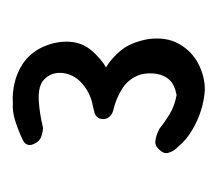

<svg xmlns="http://www.w3.org/2000/svg" viewBox="-40 -642 339 299"><g transform="rotate(-90 129.5 -492.5)"><path d="M139 -343Q123 -344 107 -349Q91 -354 76 -363Q61 -372 51 -384Q51 -384 47 -388.5Q43 -393 41 -400Q39 -407 46 -414Q52 -421 59.5 -420Q67 -419 72.5 -416.5Q78 -414 78 -414Q88 -406 101 -398Q114 -390 131 -387Q147 -390 154.5 -398Q162 -406 164 -418Q166 -430 163 -443Q157 -461 142 -471Q127 -481 106 -486Q99 -488 95.5 -494Q92 -500 94.5 -507Q97 -514 108 -516Q112 -517 119 -518.5Q126 -520 135 -524.5Q144 -529 153 -538Q165 -551 165.5 -568Q166 -585 152 -596Q141 -603 120.5 -601.5Q100 -600 80 -595Q80 -595 75 -595.5Q70 -596 64.5 -598.5Q59 -601 56 -607Q52 -614 53.5 -618.5Q55 -623 58.5 -625Q62 -627 62 -627Q77 -634 91.5 -638.5Q106 -643 119 -642Q133 -643 149 -639.5Q165 -636 179 -627Q197 -615 206 -595Q215 -575 214 -554.5Q213 -534 200 -519Q196 -514 188 -507Q180 -500 174 -497Q189 -488 201 -473Q213 -458 218 -432Q222 -403 210.5 -383Q199 -363 179.5 -353Q160 -343 139 -343Z"/></g></svg>

Font: Sour Gummy Medium
Style: Regular
Weight: 500
Designer: Stefie Justprince
Foundry: Eifetstype
Version: Version 1.000